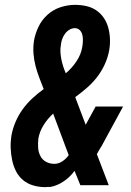

<svg xmlns="http://www.w3.org/2000/svg" viewBox="-20 -763 540 791"><path d="M166 8Q141 8 117 1Q93 -6 75 -21Q57 -36 46 -57.5Q35 -79 30 -103.5Q25 -128 24 -153Q23 -178 27 -204Q32 -232 43.5 -259.5Q55 -287 72.5 -311.5Q90 -336 112.5 -357Q135 -378 160 -396Q151 -419 142 -442.5Q133 -466 126.5 -491Q120 -516 118 -542Q116 -568 120 -595Q125 -624 138.5 -652.5Q152 -681 176 -702.5Q200 -724 230 -733.5Q260 -743 289 -743Q313 -743 335.5 -738Q358 -733 376.5 -720.5Q395 -708 407.5 -689.5Q420 -671 426 -649Q432 -627 433 -603.5Q434 -580 430 -557Q425 -528 412.5 -500Q400 -472 381.5 -447.5Q363 -423 339 -402Q315 -381 290 -363Q291 -361 292 -358Q293 -355 294 -352L333 -249L374 -324H487L399 -162Q393 -153 388.5 -145Q384 -137 379 -128L428 0H311L297 -35L287 -59Q269 -34 242.5 -16Q216 2 188 7H180ZM251 -461Q277 -483 295.5 -511Q314 -539 319 -570Q321 -582 321.5 -594.5Q322 -607 319.5 -618.5Q317 -630 309 -638.5Q301 -647 288 -647Q277 -647 266 -640.5Q255 -634 247.5 -623.5Q240 -613 236 -601.5Q232 -590 231 -579Q228 -563 229 -547.5Q230 -532 233 -517.5Q236 -503 240.5 -489Q245 -475 251 -461ZM204 -88Q221 -88 237 -98.5Q253 -109 263 -124L199 -295Q176 -274 159.5 -247.5Q143 -221 138 -192Q136 -174 137 -155.5Q138 -137 146 -121Q154 -105 169.5 -96.5Q185 -88 204 -88Z"/></svg>

Font: Iosevka Curly
Style: Bold Italic
Weight: 700
Italic angle: -9°
Monospace: yes
Designer: Belleve Invis
Foundry: Belleve Invis
Version: Version 22.1.2; ttfautohint (v1.8.4)